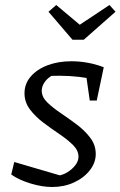

<svg xmlns="http://www.w3.org/2000/svg" viewBox="-20 -740 482 768"><path d="M25 -42 37 -92 235 -34 206 -36Q230 -39 249.5 -51Q269 -63 281.5 -79.5Q294 -96 294 -113Q294 -138 272.5 -159.5Q251 -181 218.5 -203Q186 -225 154 -249Q122 -273 100 -302Q78 -331 78 -367Q78 -405 103 -434Q128 -463 170.5 -479Q213 -495 266 -495Q298 -495 331 -489Q364 -483 395 -471L373 -419Q335 -428 296.5 -432.5Q258 -437 218 -437Q200 -437 182.5 -436.5Q165 -436 148 -433L193 -440Q173 -431 160 -413.5Q147 -396 147 -377Q147 -352 169 -330.5Q191 -309 223 -287.5Q255 -266 287 -242Q319 -218 341 -189Q363 -160 363 -124Q363 -89 339 -58.5Q315 -28 275.5 -10Q236 8 188 8Q149 8 102.5 -6Q56 -20 25 -42ZM339 -338 320 -471H395L367 -338ZM270 -581 174 -693 205 -720 299 -641 418 -720 442 -693 315 -581Z"/></svg>

Font: Piazzolla Thin
Style: Italic
Weight: 400
Italic angle: -11.3°
Version: Version 2.005